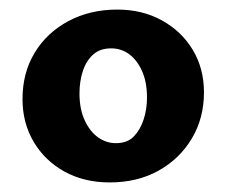

<svg xmlns="http://www.w3.org/2000/svg" viewBox="-20 -683 475 401"><path d="M209 -302Q156 -302 115 -324.5Q74 -347 50.5 -386.5Q27 -426 27 -476Q27 -531 52.5 -573Q78 -615 123 -639Q168 -663 225 -663Q277 -663 318 -640.5Q359 -618 382.5 -579Q406 -540 406 -490Q406 -436 380.5 -393.5Q355 -351 311 -326.5Q267 -302 209 -302ZM222 -384Q246 -384 259.5 -398Q273 -412 280 -433.5Q287 -455 287 -479Q287 -512 276.5 -535Q266 -558 249.5 -570Q233 -582 212 -582Q189 -582 174.5 -569Q160 -556 153 -534.5Q146 -513 146 -488Q146 -455 157 -431.5Q168 -408 185 -396Q202 -384 222 -384Z"/></svg>

Font: Ysabeau ExtraBold
Style: Regular
Weight: 800
Designer: Christian Thalmann (Catharsis Fonts)
Version: Version 2.002